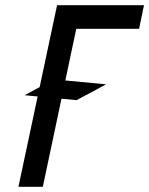

<svg xmlns="http://www.w3.org/2000/svg" viewBox="-20 -720 575 740"><path d="M75 -353 275 -334 389 -395 188 -414ZM51 0H145L274 -609H516L535 -700H200Z"/></svg>

Font: Advent Pro SemiBold
Style: Italic
Weight: 600
Italic angle: -12°
Version: Version 3.000